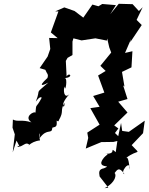

<svg xmlns="http://www.w3.org/2000/svg" viewBox="-20 -769 783 1012"><path d="M712 -711 679 -747 606 -749 561 -694 591 -742 519 -748 499 -736 467 -745 419 -676 373 -711 319 -730 271 -709H288L248 -598L284 -568L239 -569L245 -511L231 -471L189 -410L219 -401C228 -378 237 -379 230 -358C169 -302 218 -324 235 -334C157 -266 198 -308 170 -237C164 -222 187 -267 200 -254C167 -191 172 -230 167 -175C160 -185 103 -153 146 -124C94 -141 73 -125 48 -139L46 -96L58 -61L47 34L67 -28C99 29 68 -15 74 6C105 2 114 -23 134 -7C117 18 135 -23 191 -29C180 -73 190 -78 189 -41C230 -97 253 -57 256 -96C277 -102 283 -99 277 -148C255 -152 290 -117 290 -135C319 -185 295 -181 319 -227C326 -190 285 -206 346 -273C317 -244 312 -296 321 -313C323 -274 339 -360 321 -357C370 -362 346 -391 331 -366L327 -448L336 -464L362 -479V-550L367 -567L410 -556L483 -567L543 -555L545 -566L556 -519L574 -471L576 -504L509 -422L537 -395L497 -371L530 -281L471 -263L505 -206L456 -199L505 -112L440 -70L445 -42L432 14L514 -20L578 -21L623 -32L586 -68L604 -92L582 -108L652 -176L603 -233L652 -247L629 -319L636 -313L623 -390L673 -414L678 -499L639 -490L671 -564L666 -546L727 -637L700 -664L732 -731ZM505 161 551 220 531 223C592 192 594 150 584 143C593 135 604 101 636 149C608 143 669 64 664 125C656 48 648 63 644 64C710 13 726 53 674 -4L734 -67L743 -133L659 -74L624 -79L618 -121L600 -36L590 33C552 0 602 46 532 41C569 43 528 45 514 86C509 118 572 99 528 118C500 123 501 138 505 161Z"/></svg>

Font: Asimov Aggro
Style: CondIt
Weight: 500
Designer: Google
Version: Version 2.000980; 2014